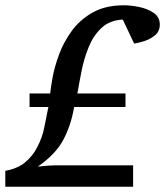

<svg xmlns="http://www.w3.org/2000/svg" viewBox="-24 -707 625 727"><path d="M581.1 -613.8Q581.1 -588.4 562.7 -573.2Q544.4 -558.1 521.2 -551Q498 -543.9 483.9 -542L440.9 -632.8Q391.1 -630.4 360.1 -601.1Q329.1 -571.8 311.5 -528.1Q293.9 -484.4 284.7 -437.5Q275.4 -390.6 269 -353H451.2V-301.8H256.8Q244.6 -231.4 215.3 -176.8Q186 -122.1 119.1 -76.2Q140.1 -78.6 157.5 -79.8Q174.8 -81.1 187 -81.1H480V0H-3.9V-60.1Q43.5 -68.8 72 -93Q100.6 -117.2 117.2 -149.9Q136.7 -187.5 144 -226.1Q151.4 -264.6 159.2 -301.8H87.9V-353H166Q168 -373.5 175 -413.1Q182.1 -452.6 199.2 -499.5Q216.3 -546.4 247.1 -589.1Q277.8 -631.8 326.4 -659.4Q375 -687 445.8 -687Q470.7 -687 502.4 -680.7Q534.2 -674.3 557.6 -658.4Q581.1 -642.6 581.1 -613.8Z"/></svg>

Font: Charis
Style: Italic
Weight: 400
Italic angle: -11°
Designer: Walt Agee, Miriam Martin, Annie Olsen, Victor Gaultney, Lorna Priest, Alan Ward, Bob Hallissy, Martin Hosken, Sharon Cor
Foundry: SIL Global
Version: Version 7.000